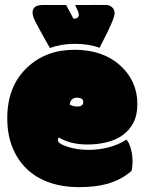

<svg xmlns="http://www.w3.org/2000/svg" viewBox="-20 -752 593 787"><path d="M296.9 -315.4Q321.3 -315.4 321.3 -334Q321.3 -351.6 295.4 -351.6Q269.5 -351.6 265.6 -323.7Q279.8 -315.4 296.9 -315.4ZM303.2 15.1Q237.3 15.1 183.1 -3.7Q128.9 -22.5 90.6 -58.8Q52.2 -95.2 31 -147.7Q9.8 -200.2 9.8 -267.6Q9.8 -399.4 92.3 -476.1Q168.5 -547.9 285.2 -547.9Q401.4 -547.9 472.7 -483.9Q543 -419.4 543 -325.7Q543 -279.8 526.4 -248.3Q509.8 -216.8 481.4 -197Q453.1 -177.2 416 -168.5Q378.9 -159.7 338.4 -159.7Q269 -159.7 221.2 -188.5Q217.3 -185.5 217.3 -177.7Q217.3 -163.1 255.9 -150.9Q294.9 -137.7 343.8 -137.7Q362.8 -137.7 383.3 -140.1Q403.8 -142.6 423.8 -147.7Q443.8 -152.8 462.9 -160.9Q481.9 -168.9 497.6 -179.7Q504.4 -173.8 509.3 -162.6Q514.2 -151.4 517.3 -138.7Q520.5 -126 522 -113.3Q523.4 -100.6 523.4 -91.8Q523.4 -68.8 519 -51.3Q495.6 -31.2 470.2 -18.3Q444.8 -5.4 418 2Q391.1 9.3 362.3 12.2Q333.5 15.1 303.2 15.1ZM184.6 -555.2Q173.3 -574.7 158 -602.1Q142.6 -629.4 124 -665Q108.9 -694.3 115.7 -712.9Q122.6 -731.4 154.8 -731.4H251L281.2 -675.3Q303.2 -675.3 303.2 -692.9Q303.2 -700.7 288.1 -731.4H323.2Q335.9 -731.4 345 -731.4Q354 -731.4 360.4 -731.9H413.1Q428.7 -731.9 439.2 -722.4Q449.7 -712.9 449.7 -697.3Q449.7 -674.3 396.5 -572.8Q390.6 -561.5 388.2 -556.2Q343.8 -572.3 286.6 -572.3Q230.5 -572.3 184.6 -555.2Z"/></svg>

Font: Modak sl
Style: Regular
Weight: 400
Designer: Sarang Kulkarni, Maithili Shingre, Noopur Datye
Foundry: Ek Type
Version: Version 1.036;PS Version 1.000;hotconv 1.0.79;makeotf.lib2.5